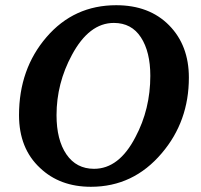

<svg xmlns="http://www.w3.org/2000/svg" viewBox="-20 -704 771 737"><path d="M705 -406Q705 -238 601 -116Q492 13 329 13Q210 13 134 -59Q53 -134 53 -262Q53 -439 158.5 -561.5Q264 -684 426 -684Q553 -684 629 -607Q705 -530 705 -406ZM557 -413Q557 -505 521 -560.5Q485 -616 417 -616Q322 -616 256 -493Q197 -384 197 -262Q197 -167 235 -111.5Q273 -56 341 -56Q437 -56 500 -178Q557 -285 557 -413Z"/></svg>

Font: Apparatus SIL
Style: Bold Italic
Weight: 700
Italic angle: -11°
Version: Version 1.0